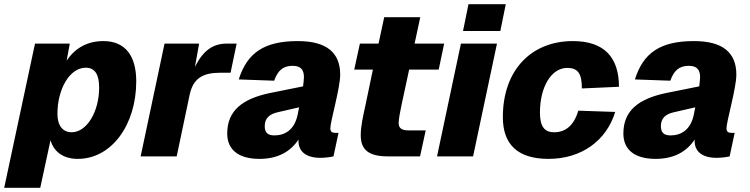

<svg xmlns="http://www.w3.org/2000/svg" viewBox="-48 -746 3576 916"><path d="M-28 150H144L193 -77C209 -21 255 12 323 12C484 12 602 -150 602 -358C602 -478 551 -550 445 -550C368 -550 310 -516 270 -457L285 -538H119ZM294 -115C252 -115 226 -146 226 -203C226 -322 285 -423 361 -423C406 -423 425 -389 425 -328C425 -213 366 -115 294 -115Z M623 0H795L857 -295C874 -372 919 -399 1003 -399H1052L1081 -538H1034C968 -538 921 -505 882 -427L902 -538H737Z M1376 -73C1376 -25 1410 7 1481 7C1503 7 1532 3 1543 0L1567 -112H1553C1537 -112 1528 -117 1528 -134C1528 -167 1575 -325 1575 -390C1575 -496 1509 -550 1373 -550C1212 -550 1131 -494 1091 -367L1260 -361C1277 -409 1302 -432 1348 -432C1389 -432 1402 -411 1402 -378C1402 -368 1400 -353 1398 -334L1239 -302C1111 -275 1036 -220 1036 -109C1036 -30 1092 12 1190 12C1278 12 1338 -23 1376 -80C1376 -78 1376 -75 1376 -73ZM1215 -144C1215 -182 1237 -202 1279 -211L1379 -234C1376 -221 1374 -209 1372 -199C1357 -126 1311 -100 1261 -100C1229 -100 1215 -114 1215 -144Z M1802 0H1956L1983 -124H1900C1868 -124 1854 -135 1854 -159C1854 -179 1861 -213 1868 -247L1904 -414H2045L2071 -538H1930L1957 -664H1785L1758 -538H1669L1642 -414H1731L1697 -251C1685 -196 1673 -145 1673 -101C1673 -33 1709 0 1802 0Z M2161 -598H2339L2365 -726H2187ZM2037 0H2209L2323 -538H2151Z M2569 12C2725 12 2845 -74 2887 -212L2711 -218C2690 -147 2650 -115 2596 -115C2549 -115 2528 -143 2528 -209C2528 -331 2582 -422 2658 -422C2710 -422 2728 -394 2728 -324L2905 -332C2905 -474 2833 -550 2685 -550C2488 -550 2351 -413 2351 -187C2351 -55 2424 12 2569 12Z M3266 -73C3266 -25 3300 7 3371 7C3393 7 3422 3 3433 0L3457 -112H3443C3427 -112 3418 -117 3418 -134C3418 -167 3465 -325 3465 -390C3465 -496 3399 -550 3263 -550C3102 -550 3021 -494 2981 -367L3150 -361C3167 -409 3192 -432 3238 -432C3279 -432 3292 -411 3292 -378C3292 -368 3290 -353 3288 -334L3129 -302C3001 -275 2926 -220 2926 -109C2926 -30 2982 12 3080 12C3168 12 3228 -23 3266 -80C3266 -78 3266 -75 3266 -73ZM3105 -144C3105 -182 3127 -202 3169 -211L3269 -234C3266 -221 3264 -209 3262 -199C3247 -126 3201 -100 3151 -100C3119 -100 3105 -114 3105 -144Z"/></svg>

Font: Geist ExtraBold
Style: Italic
Weight: 800
Italic angle: -12°
Designer: Basement.studio, Andrés Briganti, Mateo Zaragoza
Foundry: Basement.studio, Vercel, Andrés Briganti, Guido Ferreyra, Mateo Zaragoza
Version: Version 1.500